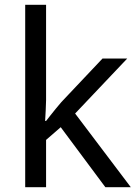

<svg xmlns="http://www.w3.org/2000/svg" viewBox="-20 -780 574 800"><path d="M172 -760V-363Q172 -347 170.5 -321Q169 -295 168 -276H172Q178 -284 190 -299Q202 -314 214.5 -329.5Q227 -345 236 -355L407 -536H510L293 -307L525 0H419L233 -250L172 -197V0H85V-760Z"/></svg>

Font: Apis
Style: Regular
Weight: 400
Designer: Monotype Design Team
Foundry: Monotype Imaging Inc.
Version: Version 2.000; build 0001